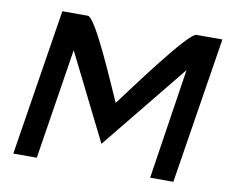

<svg xmlns="http://www.w3.org/2000/svg" viewBox="-68 -664 891 749"><g transform="rotate(10 377.5 -290.0)"><path d="M29 0H122L191 -438L361 -97L638 -438L571 0H663L755 -580H652C620 -580 437 -329 388 -264C360 -325 253 -580 222 -580H121Z"/></g></svg>

Font: Charger Sport
Style: BdExtObl
Weight: 700
Designer: Jasper
Foundry: Cannot Into Space Fonts
Version: Version 1.1